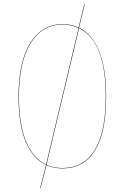

<svg xmlns="http://www.w3.org/2000/svg" viewBox="-20 -807 604 930"><path d="M362.8 -672.9Q426.3 -642.6 460.2 -559.1Q494.1 -475.6 494.1 -339.8Q494.1 -165.5 440.2 -78.4Q386.2 8.8 282.2 8.8Q240.2 8.8 205.1 -6.8L176.8 103L174.8 102.1L203.1 -7.8Q139.2 -37.6 104.5 -120.8Q69.8 -204.1 69.8 -337.9Q69.8 -509.3 127.2 -599.6Q184.6 -689.9 282.2 -689.9Q325.7 -689.9 360.8 -673.8L388.2 -787.1L390.1 -786.1ZM71.8 -337.9Q71.8 -205.1 106 -122.3Q140.1 -39.6 203.1 -9.8L360.8 -671.4Q324.7 -688 282.2 -688Q185.1 -688 128.4 -597.9Q71.8 -507.8 71.8 -337.9ZM282.2 6.8Q385.3 6.8 438.7 -79.8Q492.2 -166.5 492.2 -339.8Q492.2 -607.9 362.8 -670.4L205.1 -8.8Q238.3 6.8 282.2 6.8Z"/></svg>

Font: Fira Sans Compressed Two
Style: Regular
Weight: 100
Width: 1
Designer: Carrois Corporate & Edenspiekermann AG
Foundry: Carrois Corporate GbR & Edenspiekermann AG
Version: Version 4.203;PS 004.203;hotconv 1.0.88;makeotf.lib2.5.64775